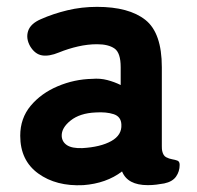

<svg xmlns="http://www.w3.org/2000/svg" viewBox="-20 -534 574 560"><path d="M223 6Q144 10 91.5 -28Q39 -66 39 -138Q39 -189 69.5 -225.5Q100 -262 148.5 -282.5Q197 -303 249 -304Q272 -306 293 -300.5Q314 -295 332 -286V-338Q332 -380 314 -392.5Q296 -405 263 -405Q236 -405 207.5 -398.5Q179 -392 152 -381Q123 -369 102.5 -372.5Q82 -376 68 -399Q55 -422 62 -443.5Q69 -465 99 -478Q135 -494 176.5 -504Q218 -514 263 -514Q356 -514 404 -476Q452 -438 452 -338V-108Q452 -98 453 -94Q456 -80 464.5 -75.5Q473 -71 482 -69.5Q491 -68 497.5 -65.5Q504 -63 504 -53Q504 -34 493.5 -19Q483 -4 459 1Q448 3 436 4.5Q424 6 411 6Q352 6 336 -34Q290 1 223 6ZM220 -102Q273 -105 304.5 -122.5Q336 -140 334 -171Q333 -194 311.5 -201Q290 -208 259 -206Q213 -204 186 -182.5Q159 -161 160 -137Q161 -120 175.5 -110.5Q190 -101 220 -102Z"/></svg>

Font: Zen Maru Gothic Black
Style: Regular
Weight: 900
Designer: Yoshimichi Ohira
Foundry: Positype
Version: Version 1.001